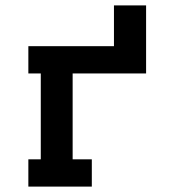

<svg xmlns="http://www.w3.org/2000/svg" viewBox="-20 -691 640 711"><path d="M85 0V-101H131V-419H85V-520H402V-671H521V-419H249V-101H320V0Z"/></svg>

Font: Iosevka Etoile
Style: Bold
Weight: 700
Designer: Belleve Invis
Foundry: Belleve Invis
Version: Version 28.1.0; ttfautohint (v1.8.4)